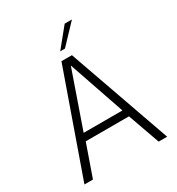

<svg xmlns="http://www.w3.org/2000/svg" viewBox="-214 -1059 1099 1192"><g transform="rotate(-30 335.5 -463.0)"><path d="M298 -734H373L632 0H571L490 -228H180L100 0H39ZM473 -280 335 -682 195 -280ZM432 -926H484L356 -791H322Z"/></g></svg>

Font: Exo Light
Style: Regular
Weight: 300
Designer: Natanael Gama
Foundry: Natanael Gama
Version: Version 1.500; ttfautohint (v1.6)